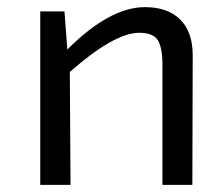

<svg xmlns="http://www.w3.org/2000/svg" viewBox="-20 -519 621 539"><path d="M169 -380Q288 -499 387 -499Q450 -499 485 -465Q521 -430 521 -364L520 0H436V-343Q435 -391 421 -409Q407 -427 371 -427Q301 -427 176 -317L178 0H93V-487H161Z"/></svg>

Font: Taylor Sans
Style: Regular
Weight: 400
Italic angle: -8°
Designer: Natanael Gama
Version: Version 1.001 September 8, 2015